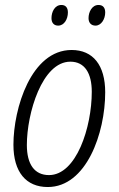

<svg xmlns="http://www.w3.org/2000/svg" viewBox="-20 -742 477 772"><path d="M364 -639C387 -639 403 -665 403 -692C403 -711 394 -722 376 -722C350 -722 336 -694 336 -669C336 -650 347 -639 364 -639ZM214 -639C238 -639 253 -665 253 -692C253 -711 244 -722 227 -722C200 -722 187 -694 187 -669C187 -650 197 -639 214 -639ZM172 10C327 10 403 -206 403 -371C403 -480 354 -541 268 -541C105 -541 34 -306 34 -160C34 -50 85 10 172 10ZM177 -38C119 -38 88 -81 88 -159C88 -286 149 -494 263 -494C321 -494 349 -447 349 -373C349 -230 287 -38 177 -38Z"/></svg>

Font: Noto Sans Condensed Light
Style: Italic
Weight: 300
Width: 3
Italic angle: -12°
Designer: Monotype Design Team
Foundry: Monotype Imaging Inc.
Version: Version 2.013